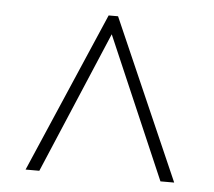

<svg xmlns="http://www.w3.org/2000/svg" viewBox="-40 -757 590 529"><g transform="rotate(5 255.0 -492.5)"><path d="M49 -271 240 -714H266L460 -271H422L253 -663L87 -271Z"/></g></svg>

Font: Noto Serif Khmer SemiCondensed ExtraLight
Style: Regular
Weight: 200
Width: 4
Designer: Danh Hong and the Monotype Design Team
Foundry: Monotype Imaging Inc.
Version: Version 2.004; ttfautohint (v1.8.4.7-5d5b)